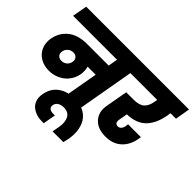

<svg xmlns="http://www.w3.org/2000/svg" viewBox="-197 -1120 1836 1836"><g transform="rotate(45 720.5 -202.5)"><path d="M250 -206.1Q280.8 -206.1 303.7 -225.3Q326.7 -244.6 332 -274.9Q337.4 -304.7 321.3 -324.5Q305.2 -344.2 274.9 -344.2Q243.2 -344.2 219.5 -324.5Q195.8 -304.7 190.9 -273.9Q185.5 -243.7 202.1 -224.9Q218.8 -206.1 250 -206.1ZM23.9 -589.8 50.8 -740.2H912.1L886.2 -589.8H798.8L694.8 0H514.2L575.2 -344.2H465.8Q479 -300.3 471.2 -249Q462.9 -202.1 439.2 -164.6Q415.5 -127 382.6 -103Q349.6 -79.1 310.8 -66.7Q272 -54.2 231 -54.2Q164.6 -54.2 114 -84Q63.5 -113.8 40 -167Q16.6 -220.2 27.8 -285.2Q41 -356 82 -403.8Q123 -451.7 179.9 -472.9Q236.8 -494.1 307.1 -494.1H601.1L618.2 -589.8Z M524.4 335Q484.9 335 450.2 323.2Q415.5 311.5 388.9 289.1Q362.3 266.6 350.6 229.5Q338.9 192.4 347.7 146Q363.3 55.7 429.9 7.3Q496.6 -41 595.7 -41Q638.2 -41 673.3 -32Q708.5 -22.9 734.1 -6.8Q759.8 9.3 779.1 32Q798.3 54.7 809.8 81.3Q821.3 107.9 826.9 138.7Q832.5 169.4 832.3 201.2Q832 232.9 826.7 266.1Q823.2 285.6 812.5 330.1H666.5L679.7 259.8Q687 224.1 684.1 193.4Q681.2 162.6 670.4 140.1Q659.7 117.7 636.5 104.7Q613.3 91.8 579.6 91.8Q546.9 91.8 521.5 106.7Q496.1 121.6 490.7 151.9Q485.8 179.2 503.4 193.1Q521 207 549.3 207H574.7L551.8 335Z M857.4 -589.8 884.3 -740.2H1441.4L1415.5 -589.8H1341.3L1335.4 -550.8Q1324.7 -493.7 1305.7 -449.2Q1286.6 -404.8 1254.4 -367.4Q1222.2 -330.1 1171.4 -309.3Q1120.6 -288.6 1053.7 -287.1L1038.6 -200.2Q1033.7 -175.3 1042.2 -159.7Q1050.8 -144 1073.7 -144Q1093.8 -144 1107.4 -159.2Q1121.1 -174.3 1125.5 -198.2L1129.4 -228H1302.7Q1301.3 -212.4 1299.3 -204.1Q1283.2 -105.5 1220.9 -48.3Q1158.7 8.8 1059.6 8.8Q950.7 8.8 897 -53Q843.3 -114.7 860.4 -209L900.4 -432.1H1000.5Q1074.7 -432.1 1109.1 -462.4Q1143.6 -492.7 1154.3 -550.8L1161.6 -589.8Z"/></g></svg>

Font: Poppins ExtraBold
Style: Italic
Weight: 800
Italic angle: -10°
Designer: Ninad Kale (Devanagari), Jonny Pinhorn (Latin)
Foundry: Indian Type Foundry
Version: Version 3.200;PS 1.000;hotconv 16.6.54;makeotf.lib2.5.65590